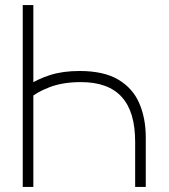

<svg xmlns="http://www.w3.org/2000/svg" viewBox="-20 -740 667 760"><path d="M70 -720H112V-370L91 -402Q128.5 -427 178.5 -443Q228.5 -459 295 -459Q390.5 -459 448 -425Q505.5 -391 531.2 -331.5Q557 -272 557 -196V0H515V-178Q515 -237.5 502 -281.8Q489 -326 462.2 -355.8Q435.5 -385.5 395.2 -400.2Q355 -415 300 -415Q228 -415 175.2 -394.5Q122.5 -374 96 -349L112 -407V0H70Z"/></svg>

Font: Manrope Variable Light
Style: Regular
Weight: 200
Designer: Mikhail Sharanda
Foundry: Mikhail Sharanda
Version: Version 4.505